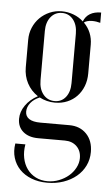

<svg xmlns="http://www.w3.org/2000/svg" viewBox="-51 -546 436 756"><g transform="rotate(5 167.0 -168.0)"><path d="M164.8 175Q199.1 175 228.6 164.8Q258 154.6 279.6 136.7Q301.2 118.8 313.4 93.9Q325.5 69 325.5 39.6Q325.5 -4.9 299.8 -31.6Q274 -58.4 231.8 -58.4H117.6Q87.9 -58.4 72.8 -68.3Q57.8 -78.2 57.8 -96.8Q57.8 -115.5 70.7 -131.6Q83.6 -147.6 106.4 -156.9Q119.8 -149.6 135.5 -145.7Q151.2 -141.8 167.4 -141.8Q193.9 -141.8 216.1 -151.2Q238.4 -160.6 254.3 -177.4Q270.2 -194.1 279.2 -217.1Q288.2 -240.1 288.2 -267.9V-381.6Q288.2 -405.9 279.4 -427.5Q270.6 -449.1 253.6 -465.9Q258.6 -470.2 266.9 -472.6Q275.1 -475 285.8 -475Q294 -475 302.2 -473.8Q310.4 -472.5 318 -470.4V-511.1Q291.5 -511.1 274.1 -500.6Q256.6 -490.1 249 -469.9Q232.5 -485.5 210.1 -494Q187.6 -502.5 163.9 -502.5Q138.1 -502.5 115.8 -492.9Q93.4 -483.2 76.8 -466.6Q60.1 -449.9 50.6 -427.4Q41.1 -405 41.1 -379.4V-269.8Q41.1 -235.9 56.1 -207.6Q71 -179.4 98.5 -161.1Q68 -145 50.2 -119.5Q32.4 -94 32.4 -66.1Q32.4 -34.2 54.4 -15.4Q76.5 3.5 114.4 3.5H219.4Q248.6 3.5 266.6 21.1Q284.5 38.6 284.5 67.4Q284.5 86.9 274.6 105.6Q264.6 124.4 248.3 138.2Q232 152 210.4 160.5Q188.8 169 165.4 169Q138.9 169 118.3 158.4Q97.8 147.9 84.4 129.4Q71 110.9 66 85.9Q61 60.9 66 32H26.2Q21.2 62.9 29.2 88.9Q37.1 114.9 55.5 134.1Q73.9 153.2 101.8 164.1Q129.6 175 164.8 175ZM103.4 -224.4V-419.5Q103.4 -453.8 120.4 -474.9Q137.4 -496.1 165.1 -496.1Q192.2 -496.1 209.1 -475.1Q226 -454 226 -419.5V-224.4Q226 -189.5 209.5 -168.6Q193 -147.8 165.9 -147.8Q137.8 -147.8 120.6 -168.9Q103.4 -190.1 103.4 -224.4Z"/></g></svg>

Font: Moniqa Black
Style: Regular
Weight: 900
Designer: Rajesh Rajput
Foundry: Rajesh Rajput
Version: Version 1.000